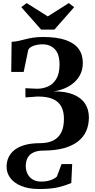

<svg xmlns="http://www.w3.org/2000/svg" viewBox="-20 -998 633 1282"><path d="M241 264Q170.5 264 122.2 244Q74 224 49 190.5Q24 157 24 116.5Q24 81 37.5 52Q51 23 78.5 2Q106 -19 148 -30.5Q190 -42 247 -42Q298.5 -42 334.2 -59.2Q370 -76.5 388.5 -112.5Q407 -148.5 407 -204.5Q407 -251.5 390.2 -284.8Q373.5 -318 335.2 -335.8Q297 -353.5 232 -353.5L150 -347.5L149.5 -409L227.5 -405.5Q267 -405.5 301 -420.8Q335 -436 356.2 -471.5Q377.5 -507 377.5 -567Q377.5 -637 346 -669.5Q314.5 -702 265.5 -702Q231.5 -702 205 -692.5Q178.5 -683 169 -666.5L138 -517.5H55L57.5 -719Q82.5 -720 104.5 -725Q126.5 -730 149.5 -736Q172.5 -742 201 -746.5Q229.5 -751 267.5 -751Q359.5 -751 418 -730.8Q476.5 -710.5 504.8 -672Q533 -633.5 533 -578Q533 -536 517.2 -503.2Q501.5 -470.5 474.2 -446.8Q447 -423 412 -408.2Q377 -393.5 338.5 -388Q417.5 -388.5 469.8 -367Q522 -345.5 547.8 -306.2Q573.5 -267 573.5 -214Q573.5 -165 556.2 -124.5Q539 -84 502.2 -54.8Q465.5 -25.5 408.2 -9.2Q351 7 271.5 7.5Q237 7.5 214 15.8Q191 24 177.5 38.2Q164 52.5 158 70.8Q152 89 152 110Q152 139 163.8 162.8Q175.5 186.5 198.8 200.5Q222 214.5 255.5 214.5Q280 214.5 300 210Q320 205.5 335.2 197.8Q350.5 190 360 180.5L391 97.5H462L456 224Q427 237 376.8 250.5Q326.5 264 241 264ZM254.5 -800.5 122 -950.5 158 -977.5 299 -888.5 439.5 -977.5 475 -950 343.5 -800.5Z"/></svg>

Font: Merriweather 72pt
Style: Bold
Weight: 700
Version: Version 2.100